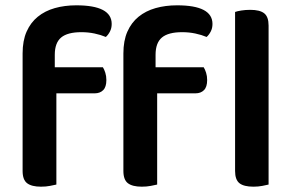

<svg xmlns="http://www.w3.org/2000/svg" viewBox="-20 -695 1120 722"><path d="M990 -1Q982 1 966.5 4Q951 7 933 7Q897 7 880.5 -6Q864 -19 864 -52V-650Q872 -653 887.5 -655.5Q903 -658 921 -658Q957 -658 973.5 -645Q990 -632 990 -599ZM186 -442H367Q372 -434 376 -421.5Q380 -409 380 -394Q380 -368 368 -356Q356 -344 336 -344H192V-1Q183 1 168 4Q153 7 134 7Q99 7 82 -6Q65 -19 65 -52V-494Q65 -542 80 -576Q95 -610 122 -632Q149 -654 186 -664.5Q223 -675 267 -675Q400 -675 400 -605Q400 -589 393.5 -576.5Q387 -564 378 -556Q359 -564 335.5 -569Q312 -574 286 -574Q234 -574 210 -554Q186 -534 186 -489ZM565 -442H746Q751 -434 755 -421.5Q759 -409 759 -394Q759 -368 747 -356Q735 -344 715 -344H571V-1Q562 1 547 4Q532 7 513 7Q478 7 461 -6Q444 -19 444 -52V-494Q444 -542 459 -576Q474 -610 501 -632Q528 -654 565 -664.5Q602 -675 646 -675Q779 -675 779 -605Q779 -589 772.5 -576.5Q766 -564 757 -556Q738 -564 714.5 -569Q691 -574 665 -574Q613 -574 589 -554Q565 -534 565 -489Z"/></svg>

Font: Baloo 2 Latin SemiBold
Style: Regular
Weight: 400
Designer: Sarang Kulkarni and Ek Type
Foundry: Ek Type
Version: Version 1.001